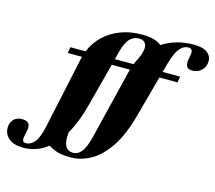

<svg xmlns="http://www.w3.org/2000/svg" viewBox="-337 -911 1468 1308"><g transform="rotate(15 397.0 -257.0)"><path d="M154.5 -453.5Q156 -461.5 158.5 -469.5H58L65 -512H172.5Q199 -577 248.8 -624Q298.5 -671 366 -696.5Q433.5 -722 513 -722Q564 -722 598 -712.2Q632 -702.5 653 -685Q749.5 -747 872.5 -747Q939.5 -747 969.5 -723.2Q999.5 -699.5 999.5 -665.5Q999.5 -624.5 973.2 -598.8Q947 -573 908.5 -573Q876.5 -573 866.8 -593Q857 -613 866 -652.5Q875 -692 868.8 -705.2Q862.5 -718.5 844 -718.5Q808.5 -718.5 781.5 -686Q754.5 -653.5 731 -568L716 -512H839L832 -469.5H704L626 -182Q587 -38 528.8 48.8Q470.5 135.5 401.2 174Q332 212.5 260 212.5Q206 212.5 170.2 202.8Q134.5 193 102.5 172Q62.5 203.5 19.8 218Q-23 232.5 -67.5 232.5Q-135.5 232.5 -170.8 202.8Q-206 173 -206 127.5Q-206 93.5 -184.8 69.8Q-163.5 46 -125.5 46Q-86.5 46 -75.8 66Q-65 86 -75.5 128Q-86 170 -82 184Q-78 198 -58 198Q-26.5 198 0.8 167Q28 136 46 51.5ZM393.5 -568 379 -512H511Q520.5 -536.5 533.5 -559Q564 -626.5 553.2 -658.5Q542.5 -690.5 502.5 -690.5Q466 -690.5 438.8 -663.5Q411.5 -636.5 393.5 -568ZM492 -453.5Q494 -461.5 496 -469.5H368L287.5 -162Q270.5 -97 249.2 -43.8Q228 9.5 203.5 51.5Q190.5 178 269.5 178Q300.5 178 326.5 147.8Q352.5 117.5 373.5 31.5Z"/></g></svg>

Font: Newsreader Display ExtraBold
Style: Italic
Weight: 800
Italic angle: -17°
Designer: Hugues Gentile
Foundry: Production Type
Version: Version 1.001